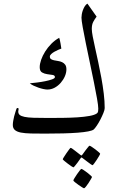

<svg xmlns="http://www.w3.org/2000/svg" viewBox="-20 -725 645 1053"><path d="M554.2 -132.3Q554.2 -122.6 547.1 -105.2Q540 -87.9 530.5 -69.3Q521 -50.8 510.5 -35.4Q500 -20 493.7 -14.6Q486.3 -8.8 463.9 -4.4Q441.4 0 406.7 2.7Q372.1 5.4 326.2 6.6Q280.3 7.8 227.1 7.8Q182.6 7.8 149.4 7.1Q116.2 6.3 94.2 2Q72.3 -2.4 61.3 -12.2Q50.3 -22 50.3 -39.6Q50.3 -49.8 52.5 -62.3Q54.7 -74.7 57.6 -86.9Q60.5 -99.1 64.5 -110.4L70.3 -128.4Q72.3 -132.8 76.7 -132.8Q82 -132.8 82 -126.5Q82 -124.5 81.1 -120.8Q80.1 -117.2 80.1 -113.3Q80.1 -101.6 88.1 -94.7Q96.2 -87.9 114.7 -84Q133.3 -80.1 164.3 -79.1Q195.3 -78.1 241.7 -78.1Q282.2 -78.1 324.7 -78.6Q367.2 -79.1 404.8 -81.5Q442.4 -84 470.7 -89.1Q499 -94.2 511.2 -103Q517.1 -106.9 518.1 -115Q519 -123 519 -129.4Q519 -145 512.2 -184.1Q505.4 -223.1 495.1 -273.7Q484.9 -324.2 472.9 -380.9Q460.9 -437.5 450.7 -487.8Q440.4 -538.1 433.6 -576.2Q426.8 -614.3 426.8 -628.4Q426.8 -636.2 428.7 -647.5Q430.7 -658.7 434.8 -669.9Q439 -681.2 445.1 -690.9Q451.2 -700.7 459.5 -705.1L509.8 -633.8Q500 -621.1 491.7 -605.7Q483.4 -590.3 483.4 -566.4Q483.4 -552.2 488.5 -525.1Q493.7 -498 501.7 -462.2Q509.8 -426.3 518.8 -384Q527.8 -341.8 535.9 -298.1Q543.9 -254.4 549.1 -211.7Q554.2 -168.9 554.2 -132.3ZM344.2 -344.7Q344.2 -326.2 335.9 -306.9Q327.6 -287.6 313.2 -271Q298.8 -254.4 280 -244.1Q261.2 -233.9 239.7 -233.9Q231 -233.9 217.5 -236.8Q204.1 -239.7 190.7 -244.4Q177.2 -249 164.3 -255.1Q151.4 -261.2 143.6 -268.1Q159.7 -269.5 183.3 -272.5Q207 -275.4 228.5 -279.8Q250 -284.2 265.6 -289.8Q281.2 -295.4 281.2 -302.2Q281.2 -312 268.3 -314Q255.4 -315.9 239.5 -318.1Q223.6 -320.3 210.7 -327.6Q197.8 -335 197.8 -356.4Q197.8 -374.5 205.6 -397Q213.4 -419.4 227.5 -442.1Q241.7 -464.8 261.5 -484.9Q281.2 -504.9 304.7 -517.6Q306.2 -514.2 308.1 -505.9Q310.1 -497.6 311.8 -487.8Q313.5 -478 314.7 -469.5Q315.9 -460.9 316.4 -458.5Q309.1 -456.1 298.6 -451.4Q288.1 -446.8 277.8 -440.9Q267.6 -435.1 260.5 -428.2Q253.4 -421.4 253.4 -415Q253.4 -404.8 260 -400.6Q266.6 -396.5 276.6 -394.3Q286.6 -392.1 298.6 -390.4Q310.5 -388.7 320.6 -384Q330.6 -379.4 337.4 -370.4Q344.2 -361.3 344.2 -344.7ZM529.3 118.2Q529.3 120.6 523.4 130.6Q517.6 140.6 510.3 151.9Q502.9 163.1 496.1 172.1Q489.3 181.2 486.8 181.2Q485.4 181.2 476.8 175Q468.3 168.9 458 161.1Q446.3 152.8 431.6 141.1Q429.2 138.7 426.8 138.7Q424.8 138.7 422.4 142.6Q412.1 156.7 404.3 168Q397 177.7 390.6 185.3Q384.3 192.9 382.3 192.9Q380.9 192.9 371.6 186.8Q362.3 180.7 351.8 172.6Q341.3 164.6 332.8 157.5Q324.2 150.4 324.2 148.4Q324.2 146.5 330.6 136.2Q336.9 126 344.5 115Q352.1 104 358.9 95Q365.7 85.9 367.2 85.9Q370.6 85.9 378.7 92Q386.7 98.1 396.5 105.5L420.9 124.5Q425.3 127.9 426.3 127.9Q427.7 127.9 431.6 123.5L449.7 98.6Q457 89.8 462.9 82Q468.8 74.2 471.2 74.2Q473.6 74.2 483.2 80.3Q492.7 86.4 502.9 94.2Q513.2 102.1 521.2 109.1Q529.3 116.2 529.3 118.2ZM440.9 307.6Q439 307.6 429.7 301.8Q420.4 295.9 409.9 288.6Q399.4 281.2 390.9 274.2Q382.3 267.1 382.3 264.6Q382.3 262.2 388.4 252Q394.5 241.7 402.3 230.5Q410.2 219.2 417.2 210.2Q424.3 201.2 426.3 201.2Q428.7 201.2 438.2 207.3Q447.8 213.4 458 221.4Q468.3 229.5 476.3 236.6Q484.4 243.7 484.4 245.6Q484.4 247.6 478.5 257.6Q472.7 267.6 465.6 278.6Q458.5 289.6 451.2 298.6Q443.8 307.6 440.9 307.6Z"/></svg>

Font: Accordance
Style: Regular
Weight: 400
Version: Version 1.1 (build May 11, 2018) Miklal Software Solutions, 